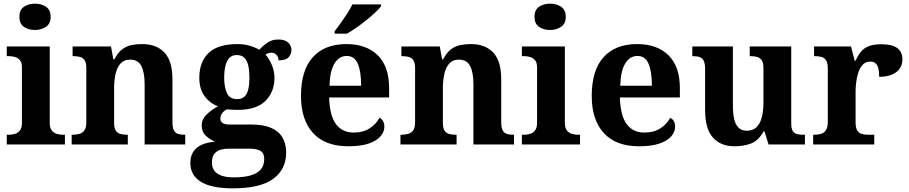

<svg xmlns="http://www.w3.org/2000/svg" viewBox="-20 -790 4970 1050"><path d="M17 0V-53H29Q44 -53 60.5 -57.5Q77 -62 88.5 -76Q100 -90 100 -118V-422Q100 -449 88 -462Q76 -475 59.5 -479Q43 -483 29 -483H17V-536H252V-118Q252 -90 263.5 -76Q275 -62 292 -57.5Q309 -53 323 -53H335V0ZM171 -626Q135 -626 110.5 -643.5Q86 -661 86 -698Q86 -736 111 -753Q136 -770 172 -770Q206 -770 231.5 -753Q257 -736 257 -698Q257 -661 231.5 -643.5Q206 -626 171 -626Z M372 0V-53H374Q397 -53 414.5 -58Q432 -63 442 -77.5Q452 -92 452 -122V-418Q452 -446 443 -460Q434 -474 418 -478.5Q402 -483 380 -483H377V-536H587L600 -465H605Q625 -503 648.5 -520.5Q672 -538 699.5 -543.5Q727 -549 758 -549Q835 -549 879 -503Q923 -457 923 -356V-124Q923 -93 930.5 -78Q938 -63 953 -58Q968 -53 990 -53H993V0H771V-329Q771 -394 753 -429Q735 -464 691 -464Q658 -464 639 -442.5Q620 -421 612 -385.5Q604 -350 604 -309V-118Q604 -90 613 -76Q622 -62 638 -57.5Q654 -53 676 -53H679V0Z M1255 240Q1137 240 1079 204.5Q1021 169 1021 101Q1021 65 1036.5 40.5Q1052 16 1082.5 2Q1113 -12 1156 -15Q1129 -26 1106 -47.5Q1083 -69 1083 -104Q1083 -137 1108 -162Q1133 -187 1172 -209Q1128 -225 1099 -264Q1070 -303 1070 -364Q1070 -452 1121 -500.5Q1172 -549 1279 -549Q1314 -549 1345 -540Q1376 -531 1398 -518Q1416 -537 1432 -549.5Q1448 -562 1465 -568Q1482 -574 1502 -574Q1538 -574 1556 -557Q1574 -540 1574 -517Q1574 -495 1559 -477.5Q1544 -460 1503 -460Q1503 -480 1491 -491Q1479 -502 1465 -502Q1457 -502 1447 -499Q1437 -496 1432 -491Q1452 -469 1466.5 -435Q1481 -401 1481 -364Q1481 -288 1432 -238.5Q1383 -189 1279 -189Q1268 -189 1249 -190Q1230 -191 1221 -192Q1207 -186 1196 -172.5Q1185 -159 1185 -141Q1185 -125 1198 -117Q1211 -109 1232 -109H1353Q1420 -109 1462 -91Q1504 -73 1524.5 -38.5Q1545 -4 1545 44Q1545 136 1474 188Q1403 240 1255 240ZM1257 180Q1316 180 1353 168.5Q1390 157 1407.5 135Q1425 113 1425 80Q1425 48 1405 35.5Q1385 23 1344 23H1228Q1208 23 1187.5 28.5Q1167 34 1153 50Q1139 66 1139 99Q1139 126 1152.5 144Q1166 162 1192.5 171Q1219 180 1257 180ZM1276 -248Q1303 -248 1317.5 -262Q1332 -276 1338 -302.5Q1344 -329 1344 -365Q1344 -402 1338 -430Q1332 -458 1317 -473.5Q1302 -489 1275 -489Q1249 -489 1234 -473Q1219 -457 1212.5 -429Q1206 -401 1206 -364Q1206 -312 1221.5 -280Q1237 -248 1276 -248Z M1885 10Q1758 10 1692 -62.5Q1626 -135 1626 -265Q1626 -406 1691 -477.5Q1756 -549 1874 -549Q1983 -549 2045.5 -488Q2108 -427 2108 -308V-257H1780Q1783 -157 1817.5 -111Q1852 -65 1914 -65Q1966 -65 2002 -88.5Q2038 -112 2055 -146Q2069 -139 2075.5 -126.5Q2082 -114 2082 -97Q2082 -69 2061 -44.5Q2040 -20 1996.5 -5Q1953 10 1885 10ZM1955 -321Q1955 -398 1937 -441Q1919 -484 1876 -484Q1834 -484 1809 -442.5Q1784 -401 1782 -321ZM1810 -619Q1825 -638 1843.5 -664Q1862 -690 1879.5 -717Q1897 -744 1907 -766H2064V-756Q2055 -743 2033.5 -723Q2012 -703 1985 -681Q1958 -659 1930 -639.5Q1902 -620 1878 -606H1810Z M2170 0V-53H2172Q2195 -53 2212.5 -58Q2230 -63 2240 -77.5Q2250 -92 2250 -122V-418Q2250 -446 2241 -460Q2232 -474 2216 -478.5Q2200 -483 2178 -483H2175V-536H2385L2398 -465H2403Q2423 -503 2446.5 -520.5Q2470 -538 2497.5 -543.5Q2525 -549 2556 -549Q2633 -549 2677 -503Q2721 -457 2721 -356V-124Q2721 -93 2728.5 -78Q2736 -63 2751 -58Q2766 -53 2788 -53H2791V0H2569V-329Q2569 -394 2551 -429Q2533 -464 2489 -464Q2456 -464 2437 -442.5Q2418 -421 2410 -385.5Q2402 -350 2402 -309V-118Q2402 -90 2411 -76Q2420 -62 2436 -57.5Q2452 -53 2474 -53H2477V0Z M2834 0V-53H2846Q2861 -53 2877.5 -57.5Q2894 -62 2905.5 -76Q2917 -90 2917 -118V-422Q2917 -449 2905 -462Q2893 -475 2876.5 -479Q2860 -483 2846 -483H2834V-536H3069V-118Q3069 -90 3080.5 -76Q3092 -62 3109 -57.5Q3126 -53 3140 -53H3152V0ZM2988 -626Q2952 -626 2927.5 -643.5Q2903 -661 2903 -698Q2903 -736 2928 -753Q2953 -770 2989 -770Q3023 -770 3048.5 -753Q3074 -736 3074 -698Q3074 -661 3048.5 -643.5Q3023 -626 2988 -626Z M3475 10Q3348 10 3282 -62.5Q3216 -135 3216 -265Q3216 -406 3281 -477.5Q3346 -549 3464 -549Q3573 -549 3635.5 -488Q3698 -427 3698 -308V-257H3370Q3373 -157 3407.5 -111Q3442 -65 3504 -65Q3556 -65 3592 -88.5Q3628 -112 3645 -146Q3659 -139 3665.5 -126.5Q3672 -114 3672 -97Q3672 -69 3651 -44.5Q3630 -20 3586.5 -5Q3543 10 3475 10ZM3545 -321Q3545 -398 3527 -441Q3509 -484 3466 -484Q3424 -484 3399 -442.5Q3374 -401 3372 -321Z M3998 10Q3920 10 3878 -38.5Q3836 -87 3836 -188V-412Q3836 -441 3829 -456.5Q3822 -472 3807 -477.5Q3792 -483 3768 -483H3766V-536H3988V-216Q3988 -173 3994.5 -141.5Q4001 -110 4018 -92.5Q4035 -75 4064 -75Q4096 -75 4116 -93.5Q4136 -112 4145.5 -146.5Q4155 -181 4155 -227V-419Q4155 -448 4145 -461.5Q4135 -475 4119 -479Q4103 -483 4083 -483H4080V-536H4307V-116Q4307 -87 4315.5 -73.5Q4324 -60 4339.5 -56.5Q4355 -53 4374 -53H4382V0H4183L4161 -71H4156Q4126 -19 4085.5 -4.5Q4045 10 3998 10Z M4427 0V-53H4430Q4453 -53 4470 -58Q4487 -63 4497 -78.5Q4507 -94 4507 -125V-415Q4507 -445 4498 -459.5Q4489 -474 4473 -478.5Q4457 -483 4435 -483H4432V-536H4634L4654 -458H4659Q4672 -488 4689 -508Q4706 -528 4732.5 -538Q4759 -548 4800 -548Q4859 -548 4887 -527Q4915 -506 4915 -467Q4915 -421 4881.5 -395.5Q4848 -370 4788 -370Q4788 -398 4783.5 -416Q4779 -434 4768.5 -443.5Q4758 -453 4739 -453Q4713 -453 4697 -435Q4681 -417 4673 -390.5Q4665 -364 4662 -337Q4659 -310 4659 -293V-120Q4659 -91 4668 -76.5Q4677 -62 4693 -57.5Q4709 -53 4729 -53H4761V0Z"/></svg>

Font: Noto Serif Tamil
Style: Bold
Weight: 700
Designer: Indian Type Foundry, Tom Grace, and the Monotype Design Team
Foundry: Monotype Imaging Inc.
Version: Version 2.003